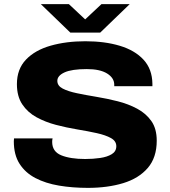

<svg xmlns="http://www.w3.org/2000/svg" viewBox="-20 -899 822 931"><path d="M178 -879H314L393 -805L472 -879H609L466 -741H321ZM406 12Q331 12 266 1Q201 -10 152 -35.5Q103 -61 75 -104.5Q47 -148 47 -214Q47 -222 48 -228H235Q233 -220 233 -211Q233 -164 277 -146Q321 -128 393 -128Q431 -128 465.5 -133Q500 -138 522 -151.5Q544 -165 544 -190Q544 -215 518 -229.5Q492 -244 449 -253.5Q406 -263 354.5 -271.5Q303 -280 251.5 -293.5Q200 -307 157 -330.5Q114 -354 88 -393Q62 -432 62 -491Q62 -564 106 -610Q150 -656 225.5 -677.5Q301 -699 394 -699Q488 -699 561 -677Q634 -655 676 -609.5Q718 -564 719 -493V-481H534V-488Q534 -521 499.5 -542.5Q465 -564 401 -564Q328 -564 293 -548Q258 -532 258 -507Q258 -483 284 -469.5Q310 -456 353 -447Q396 -438 447.5 -429.5Q499 -421 550.5 -408Q602 -395 645 -372Q688 -349 714 -312Q740 -275 740 -217Q740 -135 696.5 -84.5Q653 -34 577.5 -11Q502 12 406 12Z"/></svg>

Font: Archivo SemiExpanded ExtraBold
Style: Regular
Weight: 800
Width: 6
Designer: Hector Gatti
Foundry: Omnibus-Type
Version: Version 2.001; ttfautohint (v1.8.3)